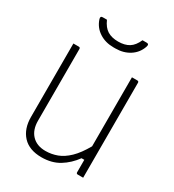

<svg xmlns="http://www.w3.org/2000/svg" viewBox="-223 -1061 1095 1207"><g transform="rotate(30 325.0 -457.5)"><path d="M268 20Q179 20 132 -30.5Q85 -81 85 -167V-700H124Q135 -700 135 -689V-169Q135 -102 171 -64.5Q207 -27 270 -27Q313 -27 353.5 -42Q394 -57 433 -94.5Q472 -132 510 -199V-700H549Q560 -700 560 -689V0H521Q510 0 510 -11V-101H490Q450 -46 396 -13Q342 20 268 20ZM451 -935H482Q501 -935 493 -912Q476 -862 432 -833.5Q388 -805 329 -805H315Q256 -805 212 -833.5Q168 -862 151 -912Q143 -935 162 -935H193Q213 -889 244 -870Q275 -851 322 -851Q369 -851 400 -870Q431 -889 451 -935Z"/></g></svg>

Font: Recursive Sn Lnr St Lt
Style: Regular
Weight: 300
Version: Version 1.079;hotconv 1.0.112;makeotfexe 2.5.65598; ttfautoh